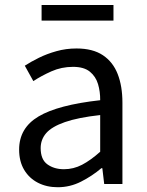

<svg xmlns="http://www.w3.org/2000/svg" viewBox="-20 -756 603 789"><path d="M217.2 13.4Q171.9 13.4 136.1 -4.9Q100.2 -23.2 79.4 -57.9Q58.6 -92.5 58.6 -141.3Q58.6 -230.1 138.5 -277.5Q218.3 -325 391.7 -344.2Q392.1 -379.4 382.8 -410.5Q373.5 -441.7 349.2 -461.5Q324.9 -481.3 280 -481.3Q232.6 -481.3 191.1 -462.8Q149.7 -444.3 117 -422.7L81.9 -486Q107 -502.3 139.8 -518.5Q172.6 -534.7 211.9 -545.7Q251.1 -556.8 294.5 -556.8Q361.2 -556.8 402.8 -529.1Q444.3 -501.4 463.7 -451.5Q483.1 -401.6 483.1 -334V0H408.2L400.5 -64.9H396.7Q358.6 -32.7 313.3 -9.7Q267.9 13.4 217.2 13.4ZM242.8 -60.6Q282 -60.6 317.3 -79Q352.5 -97.4 391.7 -132.4V-283.2Q300.7 -273.1 246.8 -254.3Q193 -235.5 170 -209.1Q147.1 -182.6 147.1 -147.4Q147.1 -100.4 174.9 -80.5Q202.6 -60.6 242.8 -60.6ZM150.9 -671.3V-735.5H446.3V-671.3Z"/></svg>

Font: Noto Sans SC Thin
Style: Regular
Weight: 100
Designer: Ryoko NISHIZUKA 西塚涼子 (kana, bopomofo & ideographs); Paul D. Hunt (Latin, Greek & Cyrillic); Sandoll Communications 산돌커뮤니
Foundry: Adobe
Version: Version 2.004-H2;hotconv 1.0.118;makeotfexe 2.5.65603